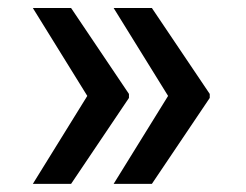

<svg xmlns="http://www.w3.org/2000/svg" viewBox="-20 -534 610 476"><path d="M356.5 -514.2 500 -301.1V-291.2L356.5 -78.1H261.7L396.7 -296.2L261.7 -514.2ZM61.4 -514.2H156.2L299.7 -301.1V-291.2L156.2 -78.1H61.4L196.4 -296.2Z"/></svg>

Font: Cannonade Med
Style: Regular
Weight: 500
Designer: Rasmus Andersson
Foundry: rsms
Version: Version 3.012;git-f93a4a705